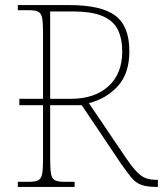

<svg xmlns="http://www.w3.org/2000/svg" viewBox="-20 -734 640 754"><path d="M50 0V-20H93Q118 -20 130 -26Q142 -32 145.5 -51Q149 -70 149 -108V-321H56V-346H149V-606Q149 -645 145.5 -663.5Q142 -682 130 -688Q118 -694 93 -694H50V-714H253Q378 -714 433 -672.5Q488 -631 488 -533Q488 -445 442.5 -395.5Q397 -346 329 -329L480 -106Q511 -61 534 -44.5Q557 -28 589 -28H600V0H596Q557 0 535 -8Q513 -16 496.5 -36Q480 -56 456 -90L301 -321H177V-108Q177 -70 180.5 -51Q184 -32 196 -26Q208 -20 233 -20H273V0ZM259 -346Q351 -346 405.5 -395Q460 -444 460 -532Q460 -582 443 -617Q426 -652 383.5 -670.5Q341 -689 264 -689H177V-346Z"/></svg>

Font: Noto Serif Thin
Style: Regular
Weight: 100
Designer: Monotype Design Team
Foundry: Monotype Imaging Inc.
Version: Version 2.015